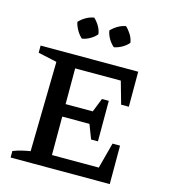

<svg xmlns="http://www.w3.org/2000/svg" viewBox="-127 -986 953 1085"><g transform="rotate(15 349.0 -443.0)"><path d="M573 -225H617V0H37V-38Q62 -48 87 -54Q112 -60 137 -64L147 -589L37 -613V-655H608V-450H563L526 -581H209L259 -631V-372H418L450 -453H490V-216H450L418 -299H259V-25L209 -74H533ZM289 -886Q307 -869 320 -847Q333 -825 336 -801Q321 -783 298.5 -770Q276 -757 252 -753Q235 -768 221.5 -791Q208 -814 203 -838Q219 -856 241.5 -869Q264 -882 289 -886ZM475 -886Q493 -869 506.5 -847Q520 -825 523 -801Q508 -783 485 -770Q462 -757 439 -753Q420 -769 407 -791.5Q394 -814 390 -838Q407 -856 429 -869Q451 -882 475 -886Z"/></g></svg>

Font: Piazzolla 24pt SemiBold
Style: Regular
Weight: 600
Designer: Juan Pablo del Peral
Foundry: Huerta Tipografica
Version: Version 2.005